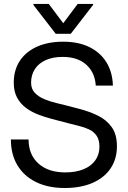

<svg xmlns="http://www.w3.org/2000/svg" viewBox="-20 -942 648 974"><path d="M308.6 11.7Q223.6 11.7 162.4 -18.6Q101.1 -48.8 68.1 -104Q35.2 -159.2 35.2 -234.4H125Q125 -157.7 174.8 -112.5Q224.6 -67.4 311.5 -67.4Q365.2 -67.4 404.1 -83.5Q442.9 -99.6 463.6 -128.9Q484.4 -158.2 484.4 -197.3Q484.4 -232.4 470.2 -253.2Q456.1 -273.9 432.4 -285.2Q408.7 -296.4 380.4 -303.2Q352.1 -310.1 324.2 -317.4L242.2 -338.9Q208.5 -347.7 174.6 -360.6Q140.6 -373.5 112.3 -394.3Q84 -415 66.9 -446.3Q49.8 -477.5 49.8 -522.5Q49.8 -585.9 80.1 -632.6Q110.4 -679.2 166.7 -704.8Q223.1 -730.5 300.8 -730.5Q377.9 -730.5 433.6 -703.1Q489.3 -675.8 520 -625.7Q550.8 -575.7 552.7 -507.8H465.8Q461.9 -573.7 418 -613.5Q374 -653.3 297.9 -653.3Q248 -653.3 212.2 -637.2Q176.3 -621.1 157 -591.6Q137.7 -562 137.7 -522.5Q137.7 -490.7 157 -470.7Q176.3 -450.7 205.6 -438.7Q234.9 -426.8 265.6 -419.4Q296.4 -412.1 319.3 -406.2L382.8 -389.6Q431.6 -377 475.1 -356.2Q518.6 -335.4 545.9 -298.3Q573.2 -261.2 573.2 -200.2Q573.2 -135.7 541.3 -88.1Q509.3 -40.5 450 -14.4Q390.6 11.7 308.6 11.7ZM227.5 -921.9 300.8 -824.2 374 -921.9H452.1V-917L338.9 -770.5H262.7L149.4 -917V-921.9Z"/></svg>

Font: Inter Display V
Style: Regular
Weight: 400
Designer: Rasmus Andersson
Foundry: rsms
Version: Version 3.015;git-src